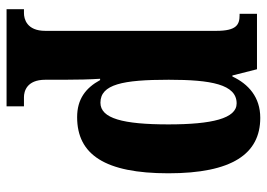

<svg xmlns="http://www.w3.org/2000/svg" viewBox="-134 -452 813 585"><g transform="rotate(90 272.5 -159.5)"><path d="M8 227H304V174H276C259 174 223 166 223 109V53C223 10 222 -27 220 -58H224C248 -14 282 12 337 12C451 12 508 -73 508 -266C508 -460 449 -546 339 -546C276 -546 236 -510 213 -461H210L191 -536H22V-483H26C55 -483 74 -474 74 -412V109C74 166 37 174 20 174H8ZM293 -59C237 -59 223 -127 223 -267C223 -396 237 -474 295 -474C341 -474 359 -399 359 -266C359 -128 341 -59 293 -59Z"/></g></svg>

Font: Noto Serif Sinhala ExtraCondensed ExtraBold
Style: Regular
Weight: 800
Width: 2
Designer: Jelle Bosma - Monotype Design Team
Foundry: Monotype Imaging Inc.
Version: Version 2.007